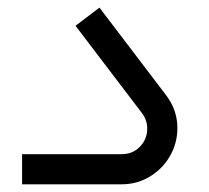

<svg xmlns="http://www.w3.org/2000/svg" viewBox="-20 -479 542 499"><path d="M411.6 -231.7 238.5 -459.2 176.3 -412 349.2 -184.7Q364.6 -164.1 362.4 -138.7Q360.1 -113.4 341.8 -95.9Q323.6 -78.3 296.1 -78.3H37.4V0H296.1Q338.2 0 372.4 -21.9Q406.6 -43.7 425 -79.5Q443.4 -115.3 440.7 -156Q438 -196.7 411.6 -231.7Z"/></svg>

Font: Arad-FD-VF Thin
Style: Regular
Weight: 100
Designer: Mohammad Darvishi
Version: Version 1.010;September 21, 2024;FontCreator 15.0.0.2992 64-